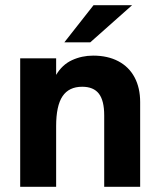

<svg xmlns="http://www.w3.org/2000/svg" viewBox="-20 -717 610 737"><path d="M57.5 -493H195.5V-429.5Q218.5 -468.5 256.2 -486Q294 -503.5 337.5 -503.5Q393.5 -503.5 434.2 -482Q475 -460.5 496.5 -420.2Q518 -380 518 -325V0H380V-274Q380 -331 359.5 -357.5Q339 -384 295.5 -384Q244.5 -384 220 -347.5Q195.5 -311 195.5 -233V0H57.5ZM339 -697H487L326.5 -554.5H227Z"/></svg>

Font: HK Grotesk ExtraBold
Style: Regular
Weight: 800
Designer: Alfredo Marco Pradil
Foundry: Hanken Design Co.
Version: Version 3.001